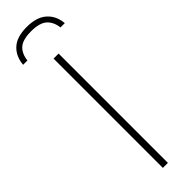

<svg xmlns="http://www.w3.org/2000/svg" viewBox="-348 -929 919 919"><g transform="rotate(-45 112.0 -469.0)"><path d="M95 0V-740H129V0ZM-29 -822Q-24.5 -875.5 9.8 -906.8Q44 -938 111 -938Q178 -938 213.2 -906.5Q248.5 -875 253 -822H224Q218.5 -864.5 193 -886.5Q167.5 -908.5 111 -908.5Q54.5 -908.5 29.8 -886.5Q5 -864.5 0 -822Z"/></g></svg>

Font: Encode Sans Th
Style: Regular
Weight: 100
Designer: Multiple Designers
Foundry: Impallari Type
Version: Version 3.002; ttfautohint (v1.8.3) -l 8 -r 50 -G 200 -x 14 